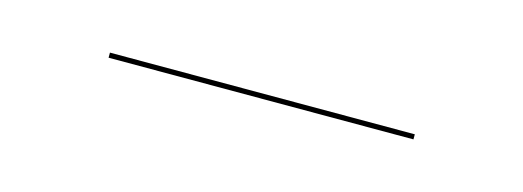

<svg xmlns="http://www.w3.org/2000/svg" viewBox="-19 -348 398 146"><g transform="rotate(15 180.0 -275.0)"><path d="M60 -273V-277H300V-273Z"/></g></svg>

Font: Bodoni Moda 48pt Black
Style: Regular
Weight: 900
Designer: Owen Earl
Foundry: indestructible type
Version: Version 2.004